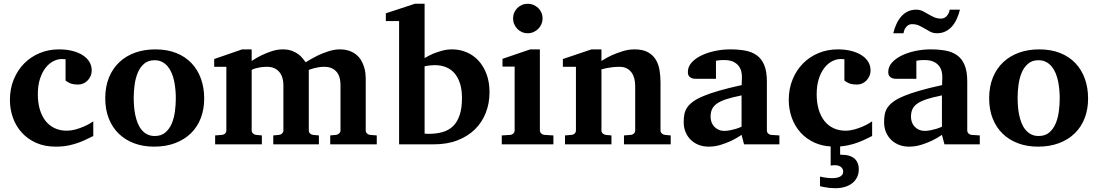

<svg xmlns="http://www.w3.org/2000/svg" viewBox="-20 -760 5780 1011"><path d="M471.2 -43.9Q458.5 -38.1 440.2 -28.8Q421.9 -19.5 397.7 -10.3Q373.5 -1 342.8 5.6Q312 12.2 273.9 12.2Q215.3 12.2 170.4 -7.8Q125.5 -27.8 94.7 -61.8Q64 -95.7 48.1 -140.1Q32.2 -184.6 32.2 -233.9Q32.2 -293 52.5 -342Q72.8 -391.1 107.7 -426.3Q142.6 -461.4 189.5 -480.7Q236.3 -500 290 -500Q329.6 -500 361.3 -491.9Q393.1 -483.9 415.8 -469.2Q438.5 -454.6 450.7 -434.3Q462.9 -414.1 462.9 -390.1Q462.9 -373 456.8 -359.4Q450.7 -345.7 440.9 -335.7Q431.2 -325.7 418.5 -320.3Q405.8 -314.9 392.1 -314.9Q376.5 -314.9 366 -316.9Q355.5 -318.8 348.1 -322Q340.8 -325.2 335.4 -328.9Q330.1 -332.5 325.2 -335.9V-448.2Q318.8 -448.2 315.2 -448.7Q311.5 -449.2 306.2 -449.2Q283.2 -449.2 260.5 -437.5Q237.8 -425.8 219.7 -402.6Q201.7 -379.4 190.4 -344.5Q179.2 -309.6 179.2 -263.2Q179.2 -219.2 189.7 -183.8Q200.2 -148.4 219.7 -123.5Q239.3 -98.6 267.6 -85.2Q295.9 -71.8 331.1 -71.8Q354 -71.8 377 -78.1Q399.9 -84.5 419.2 -92.8Q438.5 -101.1 452.4 -109.1Q466.3 -117.2 471.2 -121.1Z M905.8 -242.2Q905.8 -263.2 903.8 -286.4Q901.9 -309.6 897.2 -332Q892.6 -354.5 884.3 -374.5Q876 -394.5 863.5 -409.7Q851.1 -424.8 834 -433.8Q816.9 -442.9 793.9 -442.9Q760.3 -442.9 738.8 -424.3Q717.3 -405.8 705.3 -376.7Q693.4 -347.7 688.7 -313Q684.1 -278.3 684.1 -246.1Q684.1 -224.6 685.8 -201.2Q687.5 -177.7 692.1 -155.3Q696.8 -132.8 704.6 -112.8Q712.4 -92.8 724.9 -77.4Q737.3 -62 754.4 -53Q771.5 -43.9 794.9 -43.9Q829.1 -43.9 850.6 -62.3Q872.1 -80.6 884.3 -109.4Q896.5 -138.2 901.1 -173.3Q905.8 -208.5 905.8 -242.2ZM1055.2 -241.2Q1055.2 -185.1 1037.4 -138.4Q1019.5 -91.8 985.4 -58.3Q951.2 -24.9 902.1 -6.3Q853 12.2 791 12.2Q733.9 12.2 686.8 -5.4Q639.6 -22.9 605.7 -55.7Q571.8 -88.4 553 -135.5Q534.2 -182.6 534.2 -242.2Q534.2 -303.7 553.7 -351.6Q573.2 -399.4 608.2 -432.4Q643.1 -465.3 691.4 -482.7Q739.7 -500 797.9 -500Q859.9 -500 907.7 -481Q955.6 -461.9 988.3 -427.5Q1021 -393.1 1038.1 -345.7Q1055.2 -298.3 1055.2 -241.2Z M1718.8 0V-46.9L1750 -49.8Q1758.8 -50.8 1765.9 -57.4Q1772.9 -64 1772.9 -73.2V-314Q1772.9 -332 1768.6 -349.1Q1764.2 -366.2 1754.2 -379.4Q1744.1 -392.6 1727.5 -400.4Q1710.9 -408.2 1686 -408.2Q1669.9 -408.2 1655.5 -405.5Q1641.1 -402.8 1629.9 -399.9Q1617.2 -396.5 1606 -392.1V-73.2Q1606 -64 1612.3 -57.4Q1618.7 -50.8 1627.9 -49.8L1659.2 -46.9V0H1418.9V-46.9L1449.7 -49.8Q1459 -50.8 1465.6 -57.4Q1472.2 -64 1472.2 -73.2V-314Q1472.2 -332 1467.3 -349.1Q1462.4 -366.2 1452.1 -379.4Q1441.9 -392.6 1425.5 -400.4Q1409.2 -408.2 1385.7 -408.2Q1365.2 -408.2 1349.9 -405.5Q1334.5 -402.8 1324.7 -399.9Q1313 -396.5 1305.2 -392.1V-73.2Q1305.2 -64 1312 -57.4Q1318.8 -50.8 1328.1 -49.8L1358.9 -46.9V0H1112.8V-46.9L1149.9 -49.8Q1159.2 -50.8 1165.5 -57.4Q1171.9 -64 1171.9 -73.2V-408.2H1107.9V-449.2L1254.9 -500H1305.2V-439Q1330.6 -456.1 1357.9 -469.2Q1381.3 -480.5 1410.4 -490.2Q1439.5 -500 1468.8 -500Q1497.1 -500 1517.1 -492.4Q1537.1 -484.9 1551 -474.4Q1564.9 -463.9 1574 -452.1Q1583 -440.4 1589.8 -432.1Q1619.1 -450.7 1649.4 -465.8Q1662.6 -472.2 1677.2 -478.3Q1691.9 -484.4 1707.3 -489.3Q1722.7 -494.1 1738 -497.1Q1753.4 -500 1768.1 -500Q1798.3 -500 1820.3 -491.9Q1842.3 -483.9 1857.7 -470.7Q1873 -457.5 1882.3 -441.2Q1891.6 -424.8 1897 -407.7Q1902.3 -390.6 1904.1 -374.8Q1905.8 -358.9 1905.8 -347.2V-73.2Q1905.8 -64 1912.4 -57.4Q1918.9 -50.8 1927.7 -49.8L1963.9 -46.9V0Z M2557.6 -273.9Q2557.6 -216.3 2538.1 -166.3Q2518.6 -116.2 2481.2 -79.3Q2443.8 -42.5 2389.4 -21.2Q2335 0 2264.6 0H2081.5V-648.9H2011.7V-689.9L2164.6 -740.2H2215.8V-454.1Q2236.8 -466.8 2260.3 -477.1Q2280.8 -485.4 2306.6 -492.7Q2332.5 -500 2360.8 -500Q2400.9 -500 2436.8 -484.9Q2472.7 -469.7 2499.5 -440.7Q2526.4 -411.6 2542 -369.6Q2557.6 -327.6 2557.6 -273.9ZM2412.6 -244.1Q2412.6 -284.7 2403.3 -316.7Q2394 -348.6 2376 -371.1Q2357.9 -393.6 2330.8 -405.3Q2303.7 -417 2268.6 -417Q2259.3 -417 2250.2 -416Q2241.2 -415 2233.4 -414.1L2215.8 -411.1V-56.2Q2224.6 -56.2 2228.3 -55.7Q2231.9 -55.2 2236.8 -55.2Q2278.3 -55.2 2311 -64.7Q2343.8 -74.2 2366.2 -96.4Q2388.7 -118.7 2400.6 -154.8Q2412.6 -190.9 2412.6 -244.1Z M2622.1 0V-46.9L2668 -49.8Q2676.8 -50.8 2683.3 -57.4Q2689.9 -64 2689.9 -73.2V-409.2H2626V-450.2L2772 -500H2822.8V-73.2Q2822.8 -64 2829.8 -57.4Q2836.9 -50.8 2845.7 -49.8L2894 -46.9V0ZM2836.9 -663.1Q2836.9 -647 2830.8 -632.8Q2824.7 -618.7 2814 -607.9Q2803.2 -597.2 2789.1 -591.1Q2774.9 -585 2758.8 -585Q2742.7 -585 2728.5 -591.1Q2714.4 -597.2 2704.1 -607.9Q2693.8 -618.7 2687.7 -632.8Q2681.6 -647 2681.6 -663.1Q2681.6 -679.2 2687.7 -693.4Q2693.8 -707.5 2704.1 -717.8Q2714.4 -728 2728.5 -734.1Q2742.7 -740.2 2758.8 -740.2Q2774.9 -740.2 2789.1 -734.1Q2803.2 -728 2814 -717.8Q2824.7 -707.5 2830.8 -693.4Q2836.9 -679.2 2836.9 -663.1Z M3265.6 0V-46.9L3302.7 -49.8Q3312 -50.8 3318.4 -57.4Q3324.7 -64 3324.7 -73.2V-308.1Q3324.7 -327.1 3320.3 -345.2Q3315.9 -363.3 3306.2 -377.2Q3296.4 -391.1 3280.8 -399.7Q3265.1 -408.2 3242.7 -408.2Q3222.2 -408.2 3204.6 -406Q3187 -403.8 3174.3 -401.4Q3159.2 -398.4 3147 -395V-73.2Q3147 -64 3153.8 -57.4Q3160.6 -50.8 3169.9 -49.8L3199.7 -46.9V0H2955.1V-46.9L2990.7 -49.8Q3000 -50.8 3006.3 -57.4Q3012.7 -64 3012.7 -73.2V-408.2H2943.8V-449.2L3094.7 -500H3147V-439Q3172.9 -456.1 3202.1 -469.2Q3227.1 -480.5 3258.3 -490.2Q3289.6 -500 3321.8 -500Q3364.7 -500 3391.6 -485.1Q3418.5 -470.2 3433.1 -445.8Q3447.8 -421.4 3452.9 -390.1Q3458 -358.9 3458 -326.2V-73.2Q3458 -64 3464.8 -57.4Q3471.7 -50.8 3481 -49.8L3511.7 -46.9V0Z M3897.9 0 3884.8 -49.8Q3858.9 -32.2 3830.6 -18.6Q3805.7 -6.8 3774.9 2.7Q3744.1 12.2 3710.9 12.2Q3683.6 12.2 3659.9 3.2Q3636.2 -5.9 3618.4 -22.7Q3600.6 -39.6 3590.3 -63.5Q3580.1 -87.4 3580.1 -117.2Q3580.1 -139.6 3583.7 -158.7Q3587.4 -177.7 3598.4 -194.1Q3609.4 -210.4 3629.9 -225.3Q3650.4 -240.2 3684.3 -254.4Q3718.3 -268.6 3767.6 -282.7Q3816.9 -296.9 3885.7 -312V-324.2Q3885.7 -331.5 3886.2 -337.4Q3886.2 -344.2 3886.7 -351.1Q3887.2 -365.2 3883.8 -381.6Q3880.4 -397.9 3870.1 -411.9Q3859.9 -425.8 3841.3 -434.8Q3822.8 -443.8 3793 -443.8Q3782.7 -443.8 3774.7 -443.4Q3766.6 -442.9 3761.2 -441.9Q3754.9 -440.9 3750 -439.9V-345.2H3647Q3634.3 -344.2 3624.5 -347.7Q3616.2 -350.6 3609.1 -357.9Q3602.1 -365.2 3602.1 -380.9Q3602.1 -408.7 3621.8 -430.7Q3641.6 -452.6 3673.6 -468Q3705.6 -483.4 3745.4 -491.7Q3785.2 -500 3824.7 -500Q3867.7 -500 3903.3 -493.7Q3939 -487.3 3964.6 -469Q3990.2 -450.7 4004.2 -417.5Q4018.1 -384.3 4018.1 -330.1V-73.2Q4018.1 -64 4024.4 -57.4Q4030.8 -50.8 4040 -49.8L4084 -46.9V0ZM3884.8 -257.8Q3836.4 -248 3804.9 -237.8Q3773.4 -227.5 3754.9 -214.4Q3736.3 -201.2 3729 -184.3Q3721.7 -167.5 3721.7 -145Q3721.7 -129.4 3726.8 -116Q3731.9 -102.5 3741.5 -92.5Q3751 -82.5 3764.2 -76.7Q3777.3 -70.8 3793 -70.8Q3809.1 -70.8 3825.4 -74.2Q3841.8 -77.6 3855 -81.5Q3870.6 -86.4 3884.8 -92.8Z M4502 130.9Q4502 155.3 4492.7 173.8Q4483.4 192.4 4467 205.1Q4450.7 217.8 4428 224.4Q4405.3 231 4378.9 231Q4363.3 231 4348.6 229.5Q4334 228 4322.8 225.6Q4309.6 223.6 4297.9 220.2V169.9Q4309.1 172.4 4320.3 174.3Q4330.1 175.8 4340.8 177Q4351.6 178.2 4360.8 178.2Q4370.6 178.2 4381.1 176.8Q4391.6 175.3 4400.1 171.6Q4408.7 168 4414.3 161.1Q4419.9 154.3 4419.9 144Q4419.9 135.3 4416.3 128.7Q4412.6 122.1 4406.5 117.9Q4400.4 113.8 4392.6 111.8Q4384.8 109.9 4376 109.9Q4373 109.9 4369.4 110.1Q4365.7 110.4 4362.3 110.8Q4358.4 111.3 4354 111.8V11.2Q4308.1 8.3 4271.5 -7.8Q4226.6 -27.8 4195.8 -61.8Q4165 -95.7 4149.2 -140.1Q4133.3 -184.6 4133.3 -233.9Q4133.3 -293 4153.6 -342Q4173.8 -391.1 4208.7 -426.3Q4243.7 -461.4 4290.5 -480.7Q4337.4 -500 4391.1 -500Q4430.7 -500 4462.4 -491.9Q4494.1 -483.9 4516.8 -469.2Q4539.6 -454.6 4551.8 -434.3Q4564 -414.1 4564 -390.1Q4564 -373 4557.9 -359.4Q4551.8 -345.7 4542 -335.7Q4532.2 -325.7 4519.5 -320.3Q4506.8 -314.9 4493.2 -314.9Q4477.5 -314.9 4467 -316.9Q4456.5 -318.8 4449.2 -322Q4441.9 -325.2 4436.5 -328.9Q4431.2 -332.5 4426.3 -335.9V-448.2Q4419.9 -448.2 4416.3 -448.7Q4412.6 -449.2 4407.2 -449.2Q4384.3 -449.2 4361.6 -437.5Q4338.9 -425.8 4320.8 -402.6Q4302.7 -379.4 4291.5 -344.5Q4280.3 -309.6 4280.3 -263.2Q4280.3 -219.2 4290.8 -183.8Q4301.3 -148.4 4320.8 -123.5Q4340.3 -98.6 4368.7 -85.2Q4397 -71.8 4432.1 -71.8Q4455.1 -71.8 4478 -78.1Q4501 -84.5 4520.3 -92.8Q4539.6 -101.1 4553.5 -109.1Q4567.4 -117.2 4572.3 -121.1V-43.9Q4559.6 -38.1 4541.3 -28.8Q4522.9 -19.5 4498.8 -10.3Q4474.6 -1 4443.8 5.4Q4425.3 9.3 4403.8 11.2V54.2Q4405.3 54.7 4407.2 54.7Q4409.7 55.2 4418 55.2Q4435.1 55.2 4450.4 59.6Q4465.8 64 4477.3 73.2Q4488.8 82.5 4495.4 96.9Q4502 111.3 4502 130.9Z M4953.1 0 4939.9 -49.8Q4914.1 -32.2 4885.7 -18.6Q4860.8 -6.8 4830.1 2.7Q4799.3 12.2 4766.1 12.2Q4738.8 12.2 4715.1 3.2Q4691.4 -5.9 4673.6 -22.7Q4655.8 -39.6 4645.5 -63.5Q4635.3 -87.4 4635.3 -117.2Q4635.3 -139.6 4638.9 -158.7Q4642.6 -177.7 4653.6 -194.1Q4664.6 -210.4 4685.1 -225.3Q4705.6 -240.2 4739.5 -254.4Q4773.4 -268.6 4822.8 -282.7Q4872.1 -296.9 4940.9 -312V-324.2Q4940.9 -331.5 4941.4 -337.4Q4941.4 -344.2 4941.9 -351.1Q4942.4 -365.2 4939 -381.6Q4935.5 -397.9 4925.3 -411.9Q4915 -425.8 4896.5 -434.8Q4877.9 -443.8 4848.1 -443.8Q4837.9 -443.8 4829.8 -443.4Q4821.8 -442.9 4816.4 -441.9Q4810.1 -440.9 4805.2 -439.9V-345.2H4702.1Q4689.5 -344.2 4679.7 -347.7Q4671.4 -350.6 4664.3 -357.9Q4657.2 -365.2 4657.2 -380.9Q4657.2 -408.7 4677 -430.7Q4696.8 -452.6 4728.8 -468Q4760.7 -483.4 4800.5 -491.7Q4840.3 -500 4879.9 -500Q4922.9 -500 4958.5 -493.7Q4994.1 -487.3 5019.8 -469Q5045.4 -450.7 5059.3 -417.5Q5073.2 -384.3 5073.2 -330.1V-73.2Q5073.2 -64 5079.6 -57.4Q5085.9 -50.8 5095.2 -49.8L5139.2 -46.9V0ZM4939.9 -257.8Q4891.6 -248 4860.1 -237.8Q4828.6 -227.5 4810.1 -214.4Q4791.5 -201.2 4784.2 -184.3Q4776.9 -167.5 4776.9 -145Q4776.9 -129.4 4782 -116Q4787.1 -102.5 4796.6 -92.5Q4806.2 -82.5 4819.3 -76.7Q4832.5 -70.8 4848.1 -70.8Q4864.3 -70.8 4880.6 -74.2Q4897 -77.6 4910.2 -81.5Q4925.8 -86.4 4939.9 -92.8ZM5034.7 -709Q5028.3 -683.1 5018.1 -660.6Q5007.8 -638.2 4993.2 -621.3Q4978.5 -604.5 4958.7 -594.7Q4939 -585 4913.6 -585Q4894 -585 4879.4 -592.5Q4864.7 -600.1 4850.3 -608.9Q4835.9 -617.7 4819.8 -625.2Q4803.7 -632.8 4781.7 -632.8Q4765.1 -632.8 4752.7 -619.1Q4740.2 -605.5 4737.8 -585H4683.6Q4689.9 -610.8 4700.2 -633.3Q4710.4 -655.8 4725.1 -672.6Q4739.7 -689.5 4759.3 -699.2Q4778.8 -709 4803.7 -709Q4823.2 -709 4838.4 -701.7Q4853.5 -694.3 4867.9 -685.5Q4882.3 -676.8 4898.4 -669.4Q4914.6 -662.1 4936.5 -662.1Q4944.3 -662.1 4951.9 -665.8Q4959.5 -669.4 4965.3 -675.8Q4971.2 -682.1 4975.3 -690.7Q4979.5 -699.2 4980.5 -709Z M5560.1 -242.2Q5560.1 -263.2 5558.1 -286.4Q5556.2 -309.6 5551.5 -332Q5546.9 -354.5 5538.6 -374.5Q5530.3 -394.5 5517.8 -409.7Q5505.4 -424.8 5488.3 -433.8Q5471.2 -442.9 5448.2 -442.9Q5414.6 -442.9 5393.1 -424.3Q5371.6 -405.8 5359.6 -376.7Q5347.7 -347.7 5343 -313Q5338.4 -278.3 5338.4 -246.1Q5338.4 -224.6 5340.1 -201.2Q5341.8 -177.7 5346.4 -155.3Q5351.1 -132.8 5358.9 -112.8Q5366.7 -92.8 5379.2 -77.4Q5391.6 -62 5408.7 -53Q5425.8 -43.9 5449.2 -43.9Q5483.4 -43.9 5504.9 -62.3Q5526.4 -80.6 5538.6 -109.4Q5550.8 -138.2 5555.4 -173.3Q5560.1 -208.5 5560.1 -242.2ZM5709.5 -241.2Q5709.5 -185.1 5691.7 -138.4Q5673.8 -91.8 5639.6 -58.3Q5605.5 -24.9 5556.4 -6.3Q5507.3 12.2 5445.3 12.2Q5388.2 12.2 5341.1 -5.4Q5293.9 -22.9 5260 -55.7Q5226.1 -88.4 5207.3 -135.5Q5188.5 -182.6 5188.5 -242.2Q5188.5 -303.7 5208 -351.6Q5227.5 -399.4 5262.5 -432.4Q5297.4 -465.3 5345.7 -482.7Q5394 -500 5452.1 -500Q5514.2 -500 5562 -481Q5609.9 -461.9 5642.6 -427.5Q5675.3 -393.1 5692.4 -345.7Q5709.5 -298.3 5709.5 -241.2Z"/></svg>

Font: Charis SIL Phon
Style: Bold
Weight: 700
Foundry: SIL International
Version: Version 5.000